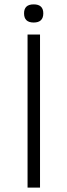

<svg xmlns="http://www.w3.org/2000/svg" viewBox="-20 -858 308 878"><path d="M106 -700H163V0H106ZM178 -797Q178 -755 134 -755Q90 -755 90 -797Q90 -838 134 -838Q178 -838 178 -797Z"/></svg>

Font: Fivo Sans Light
Style: Regular
Weight: 300
Designer: Alexander Slobzheninov
Foundry: Alexander Slobzheninov
Version: 1.0